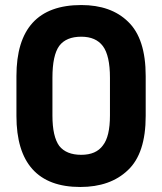

<svg xmlns="http://www.w3.org/2000/svg" viewBox="-20 -725 640 758"><path d="M44.9 -424.8Q44.9 -705.1 300.8 -705.1Q418.5 -705.1 485.8 -639.2Q555.2 -572.8 555.2 -424.8V-267.1Q555.2 -119.1 484.9 -53.2Q415.5 13.2 296.9 13.2Q171.4 13.2 108.2 -57.1Q44.9 -127.4 44.9 -267.1ZM386.2 -150.9Q414.1 -186 414.1 -269V-418Q414.1 -505.4 386.2 -543Q358.4 -580.1 300.8 -580.1Q241.2 -580.1 213.9 -543.9Q187 -506.8 187 -418V-269Q187 -186 213.9 -148.9Q241.7 -113.8 300.8 -113.8Q359.4 -113.8 386.2 -150.9Z"/></svg>

Font: D-DIN-PRO ExtraBold
Style: Bold
Weight: 800
Designer: Charles Nix
Foundry: CyberFei
Version: Version 1.000;hotconv 1.0.109;makeotfexe 2.5.65596